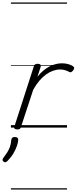

<svg xmlns="http://www.w3.org/2000/svg" viewBox="-88 -1030 619 1550"><path d="M51 15Q39 15 31 9.5Q23 4 28 -8L185 -494Q189 -506 196 -510.5Q203 -515 216 -515Q232 -515 237.5 -508.5Q243 -502 240 -489L214 -410Q238 -441 264 -462Q290 -483 315.5 -495.5Q341 -508 365.5 -513.5Q390 -519 412 -519Q441 -519 466 -511.5Q491 -504 503 -494Q511 -488 511 -481Q511 -474 502 -461Q493 -450 486 -447.5Q479 -445 472 -449Q457 -457 438.5 -463Q420 -469 397 -469Q369 -469 340.5 -459Q312 -449 284 -429Q256 -409 229.5 -378Q203 -347 180 -305L81 -4Q79 6 71.5 10.5Q64 15 51 15ZM-59 275Q-67 269 -67.5 261.5Q-68 254 -62 246Q-43 221 -29 199Q-15 177 -7 153Q1 129 3 99Q5 86 12.5 81Q20 76 32 76Q46 76 53 82.5Q60 89 59 101Q58 119 49 146.5Q40 174 22 205.5Q4 237 -26 268Q-33 276 -42 279Q-51 282 -59 275ZM0 490H453V500H0ZM0 -20H453V0H0ZM0 -505H453V-500H0ZM0 -1010H453V-1000H0Z"/></svg>

Font: Playwrite RO Guides
Style: Regular
Weight: 400
Designer: Veronika Burian, José Scaglione
Foundry: TypeTogether
Version: Version 1.003